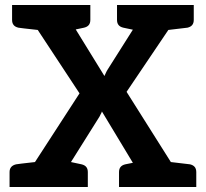

<svg xmlns="http://www.w3.org/2000/svg" viewBox="-20 -743 819 763"><path d="M735 -90C729 -91 704 -94 659 -99L483 -378L649 -624C694 -629 719 -632 725 -633C742 -637 750 -647 750 -664V-723H716H681H670H587H445V-664C445 -647 453 -637 470 -633C487 -629 500 -627 508 -625L408 -467C405 -463 403 -458 401 -454C399 -450 397 -445 395 -441L281 -626C287 -627 298 -630 314 -633C331 -637 339 -647 339 -664V-723H199H108H103H65H28V-664C28 -647 36 -637 53 -633C58 -632 84 -629 130 -624L296 -372L119 -99C74 -94 49 -91 44 -90C27 -86 18 -76 18 -59V0H55H93H99H181H329V-59C329 -76 321 -86 304 -90C287 -94 272 -97 262 -99L375 -279C377 -282 378 -285 380 -289C382 -292 384 -296 385 -300L508 -96C504 -95 493 -93 478 -90C461 -86 453 -76 453 -59V0H588H680H689H722H760V-59C760 -76 752 -86 735 -90Z"/></svg>

Font: SVN-Aleo
Style: Bold
Weight: 700
Designer: Alessio Laiso
Version: Version 1.2.2